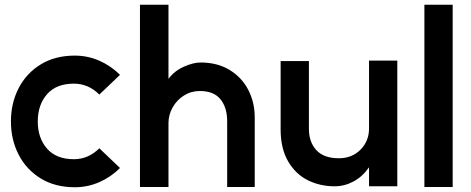

<svg xmlns="http://www.w3.org/2000/svg" viewBox="-20 -774 1983 808"><path d="M398 -150 485 -67Q447 -29 398 -7.5Q349 14 295 14Q212 14 151.5 -23Q91 -60 58.5 -123Q26 -186 26 -263Q26 -340 58.5 -403Q91 -466 151.5 -503Q212 -540 295 -540Q349 -540 398 -518.5Q447 -497 485 -459L398 -376Q352 -422 291 -422Q217 -422 178 -377.5Q139 -333 139 -263Q139 -193 178 -148.5Q217 -104 291 -104Q352 -104 398 -150Z M821 -391Q784 -391 754 -372Q724 -353 706.5 -322Q689 -291 689 -256V13H569V-754H689V-442Q713 -475 753 -493Q793 -511 824 -511Q895 -511 946.5 -479.5Q998 -448 1025 -395.5Q1052 -343 1052 -280V13H936V-264Q936 -321 908 -356Q880 -391 821 -391Z M1406 -108Q1462 -108 1498 -145Q1534 -182 1533 -236V-519H1652V10H1533V-70Q1506 -31 1468 -10.5Q1430 10 1388 10Q1327 10 1275.5 -15.5Q1224 -41 1192.5 -95Q1161 -149 1161 -229V-517H1280V-232Q1280 -176 1311.5 -142Q1343 -108 1406 -108Z M1885 -754V13H1766V-754Z"/></svg>

Font: SUIT
Style: Bold
Weight: 700
Designer: Sunn Youn; Korean Glyphs from Source Han Sans (Sandoll Communications; Soo-young Jang, Joo-yeon Kang)
Foundry: Sunn
Version: Version 1.150